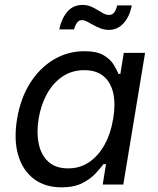

<svg xmlns="http://www.w3.org/2000/svg" viewBox="-20 -765 654 796"><path d="M234.9 11.7Q167 11.7 120.6 -23.2Q74.2 -58.1 55.4 -121.8Q36.6 -185.5 50.8 -272Q65.4 -358.9 105.5 -421.6Q145.5 -484.4 203.6 -518.6Q261.7 -552.7 329.6 -552.7Q382.3 -552.7 410.6 -535.4Q439 -518.1 451.9 -495.8Q464.8 -473.6 471.7 -458.5H479L493.2 -545.9H581.5L491.2 0H405.8L419.4 -84.5H409.2Q397 -68.4 376 -45.7Q355 -22.9 320.8 -5.6Q286.6 11.7 234.9 11.7ZM262.2 -66.9Q312 -66.9 350.3 -93.3Q388.7 -119.6 414.1 -166Q439.5 -212.4 449.2 -272.9Q459.5 -333.5 449.5 -378.7Q439.5 -423.8 409.4 -449Q379.4 -474.1 329.6 -474.1Q277.3 -474.1 238 -447Q198.7 -419.9 174.1 -374.5Q149.4 -329.1 140.1 -272.9Q130.9 -215.8 140.6 -168.9Q150.4 -122.1 180.7 -94.5Q210.9 -66.9 262.2 -66.9ZM431.6 -641.1Q413.6 -641.1 397.2 -647.2Q380.9 -653.3 366.7 -661.4Q352.5 -669.4 340.8 -675.5Q329.1 -681.6 319.8 -681.6Q306.2 -681.6 298.1 -669.2Q290 -656.7 287.1 -643.1H225.6Q234.9 -688 259 -716.3Q283.2 -744.6 321.8 -744.6Q340.8 -744.6 356 -738.3Q371.1 -731.9 384 -723.9Q397 -715.8 408.7 -709.5Q420.4 -703.1 432.6 -703.1Q445.3 -703.1 452.9 -712.6Q460.4 -722.2 466.3 -742.7H526.4Q517.1 -695.3 491.9 -668.2Q466.8 -641.1 431.6 -641.1Z"/></svg>

Font: Inter Variable
Style: Italic
Weight: 400
Italic angle: -9.39999°
Designer: Rasmus Andersson
Foundry: rsms
Version: Version 4.001;git-9221beed3